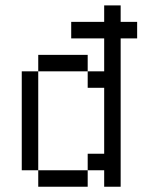

<svg xmlns="http://www.w3.org/2000/svg" viewBox="-20 -708 540 728"><path d="M500 -562.5V-625H437.5V-687.5H375V-625H250V-562.5H375Q375 -562.5 375 -437.5H312.5V-375H375Q375 -375 375 -125H312.5V-62.5H125V0H312.5V-62.5H375V0H437.5V-562.5ZM125 -62.5Q125 -62.5 125 -437.5H62.5Q62.5 -437.5 62.5 -62.5ZM125 -437.5H312.5V-500H125Z"/></svg>

Font: CalcUnifontExMono
Style: Regular
Weight: 500
Version: Version 15.0.06